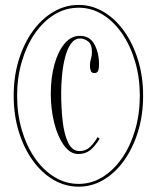

<svg xmlns="http://www.w3.org/2000/svg" viewBox="-20 -726 619 758"><path d="M290.5 11Q237.5 11 191 -16.2Q144.5 -43.5 109.2 -92.5Q74 -141.5 54 -206.8Q34 -272 34 -348Q34 -424 54 -489Q74 -554 109.2 -603Q144.5 -652 191 -679.2Q237.5 -706.5 290.5 -706.5Q343 -706.5 389 -679.2Q435 -652 470 -603Q505 -554 525 -489Q545 -424 545 -348Q545 -272 525 -206.8Q505 -141.5 470 -92.5Q435 -43.5 389 -16.2Q343 11 290.5 11ZM290.5 0Q341.5 0 385.2 -27.2Q429 -54.5 462 -102.2Q495 -150 513.5 -213Q532 -276 532 -348Q532 -419.5 513.5 -482.5Q495 -545.5 462 -593.5Q429 -641.5 385.2 -668.5Q341.5 -695.5 290.5 -695.5Q239 -695.5 194.8 -668.5Q150.5 -641.5 117.5 -593.5Q84.5 -545.5 66 -482.5Q47.5 -419.5 47.5 -348Q47.5 -276 66 -213Q84.5 -150 117.5 -102.2Q150.5 -54.5 194.8 -27.2Q239 0 290.5 0ZM289 -118Q257 -118 232.5 -152Q208 -186 194.2 -240.2Q180.5 -294.5 180.5 -355Q180.5 -420 195 -472Q209.5 -524 235.2 -554.2Q261 -584.5 295 -584.5Q334.5 -584.5 352.8 -550.8Q371 -517 371 -472.5Q371 -456 367.5 -446.8Q364 -437.5 352.5 -437.5Q342 -437.5 338.5 -446.2Q335 -455 335 -467.5Q335 -481.5 339 -493.2Q343 -505 343 -520Q343 -551.5 327.5 -562.8Q312 -574 296.5 -574Q274.5 -574 259.8 -553Q245 -532 236.8 -499.2Q228.5 -466.5 225 -429.5Q221.5 -392.5 221.5 -360.5Q221.5 -302 227.2 -249.2Q233 -196.5 249 -163Q265 -129.5 294.5 -129.5Q319 -129.5 336.8 -147Q354.5 -164.5 365 -184.5L373.5 -178.5Q354 -147 335.2 -132.5Q316.5 -118 289 -118Z"/></svg>

Font: Imbue 100pt ExtraLight
Style: Regular
Weight: 200
Designer: Tyler Finck
Foundry: Etcetera Type Company
Version: Version 1.102; ttfautohint (v1.8.3)